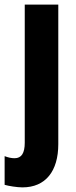

<svg xmlns="http://www.w3.org/2000/svg" viewBox="-53 -570 327 830"><path d="M44 240C144 240 199 170 199 53V-550H54V47C54 92 40 114 10 114C-3 114 -18 111 -33 105V229C-16 234 21 240 44 240Z"/></svg>

Font: Noto Sans Devanagari ExtraCondensed ExtraBold
Style: Regular
Weight: 800
Width: 2
Designer: Jelle Bosma - Monotype Design Team
Foundry: Monotype Imaging Inc.
Version: Version 2.004